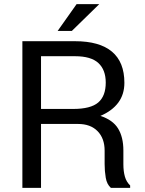

<svg xmlns="http://www.w3.org/2000/svg" viewBox="-20 -910 702 930"><path d="M178.7 -309.6V0H88.4V-710.4H343.3Q461.9 -710.4 522.2 -659.9Q582.5 -609.4 582.5 -508.8Q582.5 -453.1 553 -413.1Q523.4 -373 466.3 -348.6Q526.4 -329.1 552 -287.4Q577.6 -245.6 577.6 -181.2V-114.3Q577.6 -80.1 585 -54.4Q592.3 -28.8 610.4 -11.7V0H517.1Q497.6 -17.1 492.2 -49.1Q486.8 -81.1 486.8 -115.2V-180.2Q486.8 -239.7 452.6 -274.7Q418.5 -309.6 357.9 -309.6ZM178.7 -382.3H334Q419.4 -382.3 455.8 -413.6Q492.2 -444.8 492.2 -509.8Q492.2 -571.8 456.5 -604.7Q420.9 -637.7 343.3 -637.7H178.7ZM351.1 -890.1H460.9L328.1 -760.3H259.3Z"/></svg>

Font: Roboto Web
Style: Regular
Weight: 400
Designer: Google
Version: Version 1.200310; 2013